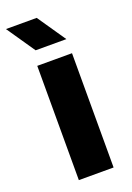

<svg xmlns="http://www.w3.org/2000/svg" viewBox="-150 -757 558 810"><g transform="rotate(-20 128.5 -352.0)"><path d="M58 0V-513H214V0ZM74 -577 -13 -704H125L212 -577Z"/></g></svg>

Font: MuseoModerno SemiBold
Style: Bold
Weight: 700
Version: Version 1.001